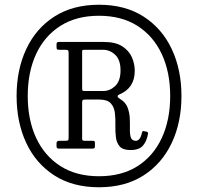

<svg xmlns="http://www.w3.org/2000/svg" viewBox="-20 -780 834 810"><path d="M397.5 -760Q508.5 -760 586.2 -709.8Q664 -659.5 704.8 -572.5Q745.5 -485.5 745.5 -375Q745.5 -264 704.5 -177Q663.5 -90 585.8 -40Q508 10 397.5 10Q286.5 10 208.8 -40.2Q131 -90.5 90.5 -177.5Q50 -264.5 50 -375Q50 -486 90.8 -573Q131.5 -660 209.2 -710Q287 -760 397.5 -760ZM397.5 -36.5Q493.5 -36.5 560.5 -79.2Q627.5 -122 662.8 -198.5Q698 -275 698 -375Q698 -475.5 662.5 -551.8Q627 -628 560 -670.8Q493 -713.5 397.5 -713.5Q302 -713.5 234.8 -670.8Q167.5 -628 132.2 -551.8Q97 -475.5 97 -375Q97 -274.5 132.5 -198.2Q168 -122 235.2 -79.2Q302.5 -36.5 397.5 -36.5ZM604.5 -216Q599.5 -185.5 583.5 -166.2Q567.5 -147 530.5 -147Q498 -147 484.8 -162.5Q471.5 -178 468.8 -202.2Q466 -226.5 466.8 -253.5Q467.5 -280.5 464.5 -304.8Q461.5 -329 447 -344.5Q432.5 -360 398.5 -360H340.5Q330.5 -360 328.5 -357.2Q326.5 -354.5 326.5 -344.5V-196Q326.5 -189 329 -187.5Q331.5 -186 338.5 -186H371Q377.5 -186 379 -183.8Q380.5 -181.5 380.5 -175V-161.5Q380.5 -153 370.5 -153H228Q218.5 -153 218.5 -162.5V-175.5Q218.5 -186 229.5 -186H255Q264.5 -186 267 -188Q269.5 -190 269.5 -199V-555.5Q269.5 -565.5 266.8 -567.8Q264 -570 255 -570H229.5Q221.5 -570 220 -572.8Q218.5 -575.5 218.5 -583.5V-593Q218.5 -603 227 -603H418Q467 -603 495.5 -584.8Q524 -566.5 536.2 -538.8Q548.5 -511 548.5 -481.5Q548.5 -408.5 483.5 -381.5Q467.5 -374 486 -363Q509.5 -349 518 -327Q526.5 -305 527.5 -280.5Q528.5 -256 528 -234.5Q527.5 -213 532.2 -199.5Q537 -186 553.5 -186Q561.5 -186 568.2 -194Q575 -202 579 -221Q581 -228 586 -227L598.5 -224.5Q605.5 -222.5 604.5 -216ZM339 -396H415Q443.5 -396 466 -417.2Q488.5 -438.5 488.5 -483Q488.5 -527.5 466 -548.8Q443.5 -570 415 -570H339Q328.5 -570 327.5 -568.2Q326.5 -566.5 326.5 -556V-410.5Q326.5 -401 327.8 -398.5Q329 -396 339 -396Z"/></svg>

Font: Besley* Narrow
Style: Regular
Weight: 400
Width: 4
Designer: Owen Earl
Foundry: indestructible type*
Version: Version 3.000; ttfautohint (v1.8.3)